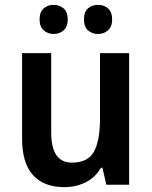

<svg xmlns="http://www.w3.org/2000/svg" viewBox="-20 -761 626 791"><path d="M512 -542V0H418L402 -70H396Q372 -29 332 -9.5Q292 10 245 10Q161 10 116 -39.5Q71 -89 71 -189V-542H191V-215Q191 -91 276 -91Q343 -91 367.5 -137Q392 -183 392 -271V-542ZM143 -681Q143 -712 160 -726.5Q177 -741 201 -741Q225 -741 242 -726.5Q259 -712 259 -681Q259 -651 242 -636Q225 -621 201 -621Q177 -621 160 -636Q143 -651 143 -681ZM326 -681Q326 -712 342.5 -726.5Q359 -741 384 -741Q408 -741 425 -726.5Q442 -712 442 -681Q442 -651 425 -636Q408 -621 384 -621Q359 -621 342.5 -636Q326 -651 326 -681Z"/></svg>

Font: Noto Sans Telugu SemiCondensed SemiBold
Style: Regular
Weight: 600
Width: 4
Designer: Jelle Bosma - Monotype Design Team
Foundry: Monotype Imaging Inc.
Version: Version 2.005; ttfautohint (v1.8.4.7-5d5b)